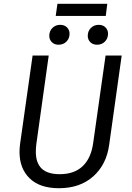

<svg xmlns="http://www.w3.org/2000/svg" viewBox="-20 -981 694 1013"><path d="M556 -217Q542 -113 472 -50.5Q402 12 291 12Q190 12 136.5 -40Q83 -92 83 -179Q83 -200 86 -222L152 -688H237L172 -223Q169 -201 169 -181Q169 -121 200 -91.5Q231 -62 295 -62Q372 -62 416.5 -104.5Q461 -147 472 -229L537 -688H622ZM240 -792Q240 -817 256.5 -833.5Q273 -850 298 -850Q320 -850 333.5 -836.5Q347 -823 347 -803Q347 -778 330.5 -761.5Q314 -745 289 -745Q267 -745 253.5 -758.5Q240 -772 240 -792ZM443 -792Q443 -817 459.5 -833.5Q476 -850 501 -850Q523 -850 536.5 -836.5Q550 -823 550 -803Q550 -778 533.5 -761.5Q517 -745 492 -745Q470 -745 456.5 -758.5Q443 -772 443 -792ZM274 -897 283 -961H546L538 -897Z"/></svg>

Font: Fira Sans Book
Style: Italic
Weight: 350
Italic angle: -8°
Designer: bBox Type GmbH & Carrois Corporate GbR & Edenspiekermann AG
Foundry: bBox Type GmbH & Carrois Corporate GbR & Edenspiekermann AG
Version: Version 4.301